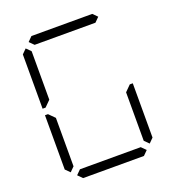

<svg xmlns="http://www.w3.org/2000/svg" viewBox="-172 -1135 1160 1270"><g transform="rotate(-20 408.0 -500.0)"><path d="M130 -64 99 -95V-477H120L130 -467L161 -436V-95ZM194 -938 163 -969 194 -1000H622L653 -969L622 -938ZM130 -533 120 -523H99V-905L130 -936L161 -905V-564ZM686 -467 696 -477H717V-95L686 -64L655 -95V-436ZM653 -31 622 0H194L163 -31L194 -62H622Z"/></g></svg>

Font: DSEG7 Classic Mini
Style: Light
Weight: 300
Designer: Keshikan(Twitter:@keshinomi_88pro)
Version: Version 0.46